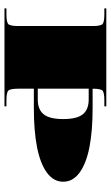

<svg xmlns="http://www.w3.org/2000/svg" viewBox="161 -656 495 857"><g transform="rotate(90 408.5 -227.5)"><path d="M454.5 0H17.5V-8.7H43.7Q79.1 -8.7 87.6 -17.3Q96.2 -25.8 96.2 -61.2V-393.4Q96.2 -428.8 87.6 -437.3Q79.1 -445.8 43.7 -445.8H17.5V-454.5H454.5V-445.8H428.3Q392.9 -445.8 384.4 -437.3Q375.9 -428.8 375.9 -393.4H463.3Q563.4 -393.4 635.9 -379.4Q708.5 -365.4 749.8 -335.7Q791.1 -305.9 791.1 -262.2Q791.1 -218.5 749.8 -188.8Q708.5 -159.1 635.9 -145.1Q563.4 -131.1 463.3 -131.1H375.9V-61.2Q375.9 -25.8 384.4 -17.3Q392.9 -8.7 428.3 -8.7H454.5ZM375.9 -148.6H424Q468.5 -148.6 489.9 -174.6Q511.4 -200.6 511.4 -262.2Q511.4 -323.9 489.9 -349.9Q468.5 -375.9 424 -375.9H375.9Z"/></g></svg>

Font: FoglihtenBlackPcs
Style: BlackPcs
Weight: 900
Version: Version 0.75